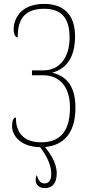

<svg xmlns="http://www.w3.org/2000/svg" viewBox="-20 -745 469 985"><path d="M209 220C248 220 271 196 271 144C271 89 237 43 211 9C305 1 367 -60 367 -193C367 -313 312 -357 248 -372C323 -393 365 -454 365 -559C365 -673 304 -725 206 -725C76 -725 50 -636 50 -596C50 -566 60 -553 71 -553C71 -622 87 -700 206 -700C300 -700 337 -647 337 -552C337 -449 285 -384 203 -384H144V-359H201C284 -359 339 -302 339 -193C339 -57 276 -15 190 -15C94 -15 60 -74 62 -142C49 -142 42 -127 42 -96C42 -58 76 8 186 10C225 62 243 107 243 147C243 171 236 196 209 196C183 196 175 174 169 153C164 162 163 169 163 179C163 205 183 220 209 220Z"/></svg>

Font: Noto Serif ExtraCondensed Thin
Style: Regular
Weight: 100
Width: 2
Designer: Monotype Design Team
Foundry: Monotype Imaging Inc.
Version: Version 2.013